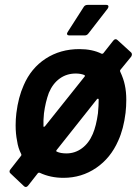

<svg xmlns="http://www.w3.org/2000/svg" viewBox="-20 -720 560 786"><path d="M472 -427Q486 -397 491 -372Q497 -345 497 -311Q497 -285 494 -258Q486 -192 464 -144Q433 -73 373.5 -32.5Q314 8 240 8Q186 8 142 -13Q138 -14 135 -11L95 40Q91 45 86.5 45.5Q82 46 78 42L23 -10Q19 -13 19 -18Q19 -23 23 -27L66 -82Q69 -85 67 -89Q54 -114 50 -143Q44 -172 44 -207Q44 -232 47 -257Q55 -322 77 -371Q107 -441 167 -480Q227 -519 305 -519Q358 -519 396 -500Q400 -499 403 -502L444 -554Q448 -559 452.5 -559.5Q457 -560 461 -556L517 -505Q520 -502 520 -497Q520 -493 517 -488L472 -433Q471 -430 472 -427ZM158 -205Q157 -201 159.5 -201Q162 -201 164 -203L326 -406Q328 -408 327.5 -410Q327 -412 325 -413Q310 -419 290 -419Q253 -419 224.5 -398.5Q196 -378 180 -340Q166 -302 160 -256Q157 -226 158 -205ZM381 -256Q384 -288 384 -313Q383 -316 381 -316Q379 -316 377 -314L212 -106Q208 -101 213 -99Q228 -92 252 -92Q287 -92 315.5 -113Q344 -134 360 -172Q374 -205 381 -256ZM257 -589 323 -692Q328 -700 339 -700H415Q424 -700 424 -693Q424 -690 421 -685L342 -583Q336 -575 327 -575H263Q257 -575 255 -579Q253 -583 257 -589Z"/></svg>

Font: Barlow SemiBold
Style: Italic
Weight: 600
Italic angle: -7°
Designer: Jeremy Tribby
Foundry: Tribby Type
Version: Version 1.408